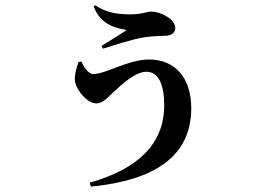

<svg xmlns="http://www.w3.org/2000/svg" viewBox="-20 -629 1040 730"><path d="M321 65.6 325.5 80.6C571.3 56.4 707.1 -36.6 707.1 -217.5C707.1 -332.1 646.4 -402.8 547.2 -402.8C465.9 -402.8 383.2 -347.4 333.7 -347.4C316.7 -347.4 296.4 -375.8 289.9 -395.1L278.9 -393.3C269.6 -369.4 260.5 -335.2 266.1 -314.1C274.3 -282 312.3 -235.9 346.8 -235.9C372.8 -235.9 393.8 -262.9 412 -279.4C443.5 -307.9 493.4 -356.1 537.1 -356.1C584.4 -356.1 604.3 -304.1 604.3 -229.4C604.3 -79.1 501.6 14.3 321 65.6ZM366.1 -454.5 371.6 -443.8C408.6 -455.5 481.1 -480 530.3 -487.4C552 -490.4 586.9 -492.9 605.4 -492.9C633.8 -492.9 646.5 -506.2 646.5 -522.8C646.5 -554.9 593.6 -584.9 553.7 -584.9C539.3 -584.9 520.3 -574.5 476.2 -574.5C438.8 -574.5 386.2 -577.4 342.2 -609.3L336.1 -604.6C363.2 -532.2 424.3 -521.6 461.4 -514.9C440.1 -499.9 395.9 -473.2 366.1 -454.5Z"/></svg>

Font: Source Han Serif TW VF
Style: Regular
Weight: 250
Designer: Ryoko NISHIZUKA 西塚涼子 (kana & ideographs); Frank Grießhammer (Latin, Greek & Cyrillic); Wenlong ZHANG 张文龙 (bopomofo); San
Foundry: Adobe
Version: Version 2.002;hotconv 1.1.0;makeotfexe 2.6.0